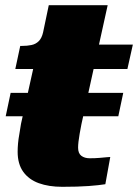

<svg xmlns="http://www.w3.org/2000/svg" viewBox="-20 -715 532 740"><path d="M455 -357 436 -267H2L21 -357ZM220 5Q168 5 129.5 -9Q91 -23 69.5 -53Q48 -83 48 -130Q48 -145 49.5 -162Q51 -179 54.5 -198Q58 -217 61 -238L124 -522L216 -543H492L471 -449H39L58 -538H64Q85 -538 101.5 -541.5Q118 -545 129.5 -556.5Q141 -568 146 -590L168 -695H395L294 -237Q290 -217 287 -199.5Q284 -182 282.5 -169Q281 -156 281 -146Q281 -124 293.5 -114.5Q306 -105 326 -105Q347 -105 363.5 -106.5Q380 -108 391 -109Q402 -110 405 -110L386 -5Q362 -1 321.5 2Q281 5 220 5Z"/></svg>

Font: Roboto Serif Black
Style: Italic
Weight: 900
Italic angle: -10°
Version: Version 1.008